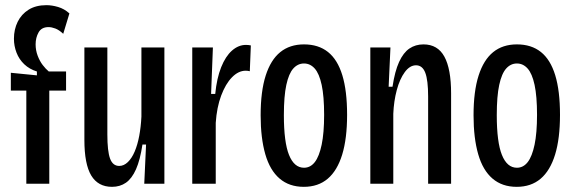

<svg xmlns="http://www.w3.org/2000/svg" viewBox="-20 -712 2226 744"><path d="M82 0V-361H22V-430L123 -420V-435Q94 -444 74 -463Q54 -482 44 -508Q34 -534 34 -562Q34 -598 48.5 -627.5Q63 -657 91 -674.5Q119 -692 160 -692Q181 -692 205 -685Q229 -678 249 -660L225 -581Q209 -596 194.5 -601.5Q180 -607 168 -607Q141 -607 129.5 -586.5Q118 -566 118 -540Q118 -517 126 -496Q134 -475 145.5 -460Q157 -445 169 -435H236V-361H171V0Z M414 12Q360 12 333.5 -32Q307 -76 307 -170V-528H396V-191Q396 -126 406.5 -97.5Q417 -69 442 -69Q460 -69 475.5 -84Q491 -99 502 -125Q513 -151 519.5 -185.5Q526 -220 528 -260V-528H617V-220V0H539L546 -152H532Q523 -92 507 -56Q491 -20 468 -4Q445 12 414 12Z M725 0V-312V-528H805L798 -348H814Q820 -409 837 -451.5Q854 -494 879 -516Q904 -538 933 -538Q938 -538 942.5 -537.5Q947 -537 952 -536L948 -436Q944 -437 940 -437.5Q936 -438 932 -438Q904 -438 879 -412.5Q854 -387 837 -341.5Q820 -296 816 -236V0Z M1157 12Q1101 12 1063.5 -20Q1026 -52 1008 -114.5Q990 -177 990 -265Q990 -358 1009.5 -419Q1029 -480 1066 -510Q1103 -540 1158 -540Q1214 -540 1251 -510.5Q1288 -481 1306.5 -420.5Q1325 -360 1325 -267Q1325 -175 1306 -113Q1287 -51 1250 -19.5Q1213 12 1157 12ZM1158 -62Q1183 -62 1200 -84Q1217 -106 1226.5 -151.5Q1236 -197 1236 -267Q1236 -339 1226.5 -383Q1217 -427 1199.5 -446.5Q1182 -466 1158 -466Q1134 -466 1116.5 -446.5Q1099 -427 1089.5 -383Q1080 -339 1080 -266Q1080 -161 1100 -111.5Q1120 -62 1158 -62Z M1415 0V-337V-528H1493L1486 -376H1501Q1510 -436 1526.5 -472Q1543 -508 1566.5 -524Q1590 -540 1621 -540Q1676 -540 1702 -492.5Q1728 -445 1728 -350V0H1639V-338Q1639 -401 1628 -430Q1617 -459 1592 -459Q1568 -459 1548.5 -432.5Q1529 -406 1517.5 -363Q1506 -320 1504 -271V0Z M1982 12Q1926 12 1888.5 -20Q1851 -52 1833 -114.5Q1815 -177 1815 -265Q1815 -358 1834.5 -419Q1854 -480 1891 -510Q1928 -540 1983 -540Q2039 -540 2076 -510.5Q2113 -481 2131.5 -420.5Q2150 -360 2150 -267Q2150 -175 2131 -113Q2112 -51 2075 -19.5Q2038 12 1982 12ZM1983 -62Q2008 -62 2025 -84Q2042 -106 2051.5 -151.5Q2061 -197 2061 -267Q2061 -339 2051.5 -383Q2042 -427 2024.5 -446.5Q2007 -466 1983 -466Q1959 -466 1941.5 -446.5Q1924 -427 1914.5 -383Q1905 -339 1905 -266Q1905 -161 1925 -111.5Q1945 -62 1983 -62Z"/></svg>

Font: Bricolage Grotesque 36pt Condensed
Style: Regular
Weight: 400
Width: 3
Designer: Mathieu Triay
Foundry: Atelier Triay
Version: Version 1.001;gftools[0.9.33.dev8+g029e19f]